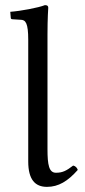

<svg xmlns="http://www.w3.org/2000/svg" viewBox="-20 -718 330 748"><path d="M90 -563V-89C90 -18 117 10 163 10C208 10 244 -12 283 -56C280 -65 274 -71 265 -73C239 -53 224 -45 198 -45C171 -45 165 -75 165 -137V-583C165 -648 168 -688 168 -688C168 -695 164 -698 155 -698C130 -688 61 -675 20 -672L22 -648C22 -645 25 -643 28 -643L60 -641C80 -641 90 -628 90 -563Z"/></svg>

Font: Libertinus Math
Style: Regular
Weight: 400
Designer: Philipp H. Poll, Khaled Hosny
Foundry: Caleb Maclennan
Version: Version 7.050;RELEASE